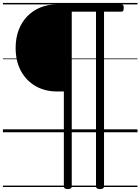

<svg xmlns="http://www.w3.org/2000/svg" viewBox="-20 -905 961 1314"><path d="M444 389Q417 389 417 370V-279H370Q288 -279 224 -315.5Q160 -352 123.5 -419Q87 -486 87 -577Q87 -645 108 -700Q129 -755 167 -794Q205 -833 256.5 -854Q308 -875 370 -875H810Q819 -875 823 -870Q827 -865 827 -851Q827 -837 823 -831Q819 -825 810 -825H692V370Q692 389 664 389Q637 389 637 370V-825H471V370Q471 389 444 389ZM0 365H921V375H0ZM0 -20H921V0H0ZM0 -505H921V-500H0ZM0 -885H921V-875H0Z"/></svg>

Font: Playwrite GB S Guides
Style: Regular
Weight: 400
Designer: Veronika Burian, José Scaglione
Foundry: TypeTogether
Version: Version 1.003